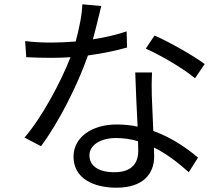

<svg xmlns="http://www.w3.org/2000/svg" viewBox="-20 -822 1040 893"><path d="M887 -458 932 -524C885 -560 771 -625 699 -657L658 -596C725 -566 833 -504 887 -458ZM622 -165 623 -120C623 -65 595 -21 512 -21C434 -21 396 -53 396 -100C396 -146 446 -180 519 -180C555 -180 590 -175 622 -165ZM687 -485H609C611 -414 616 -315 620 -233C589 -240 556 -243 522 -243C409 -243 322 -185 322 -93C322 6 412 51 522 51C646 51 697 -14 697 -94L696 -136C761 -104 815 -59 858 -21L901 -89C849 -133 779 -182 693 -213L686 -377C685 -413 685 -444 687 -485ZM451 -794 363 -802C361 -748 347 -685 332 -629C293 -626 255 -624 219 -624C177 -624 134 -626 97 -631L102 -556C140 -554 182 -553 219 -553C248 -553 278 -554 308 -556C262 -439 177 -279 94 -182L171 -142C251 -250 340 -423 389 -564C455 -573 518 -586 571 -601L569 -676C518 -659 464 -647 412 -639C428 -697 442 -758 451 -794Z"/></svg>

Font: Noto Sans HK
Style: Regular
Weight: 400
Designer: Ryoko NISHIZUKA 西塚涼子 (kana, bopomofo & ideographs); Paul D. Hunt (Latin, Greek & Cyrillic); Sandoll Communications 산돌커뮤니
Foundry: Adobe
Version: Version 2.004;hotconv 1.0.118;makeotfexe 2.5.65603